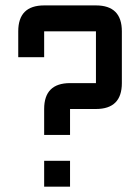

<svg xmlns="http://www.w3.org/2000/svg" viewBox="-20 -704 528 724"><path d="M146.5 -683.6H341.8Q439.5 -683.6 439.5 -585.9V-390.6Q439.5 -293 341.8 -293H244.1V-195.3H146.5V-293Q146.5 -390.6 244.1 -390.6H341.8V-585.9H146.5V-488.3H48.8V-585.9Q48.8 -683.6 146.5 -683.6ZM146.5 0V-97.7H244.1V0Z"/></svg>

Font: BabelStone Runic Long Branch
Style: Regular
Weight: 400
Designer: Andrew West
Foundry: BabelStone
Version: Version 3.002 March 14, 2022